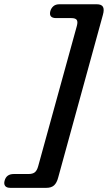

<svg xmlns="http://www.w3.org/2000/svg" viewBox="-96 -744 507 902"><path d="M83.5 36.5 265 -622Q270.5 -642 264.5 -650.5Q258.5 -659 239 -659H168Q132 -659 140.5 -692Q144.5 -706 155 -715Q165.5 -724 183.5 -724H358Q381 -724 387.8 -711.8Q394.5 -699.5 387.5 -674.5L177.5 89.5Q171 115 158 126.8Q145 138.5 122 138.5H-47.5Q-65.5 138.5 -72 129.2Q-78.5 120 -74.5 105.5Q-66.5 73.5 -31 73.5H38Q57.5 73.5 67.8 65.2Q78 57 83.5 36.5Z"/></svg>

Font: Fraunces 72pt SuperSoft SemiBold
Style: Italic
Weight: 600
Italic angle: -16°
Version: Version 1.000;[b76b70a41]